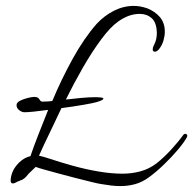

<svg xmlns="http://www.w3.org/2000/svg" viewBox="-20 -616 654 650"><path d="M388 14Q372 14 355.5 12Q339 10 322 7Q314 6 291.5 0.5Q269 -5 239.5 -12.5Q210 -20 180.5 -28Q151 -36 129.5 -42Q108 -48 101 -51Q97 -47 91 -41.5Q85 -36 78 -29Q68 -16 60 -10.5Q52 -5 50 -6Q44 -2 41 -2Q29 5 24 5Q16 5 16 -4Q17 -32 35 -55Q53 -78 78 -86Q79 -86 80 -86.5Q81 -87 83 -87Q94 -120 110 -160.5Q126 -201 143 -244Q84 -236 63 -236Q54 -236 45 -243Q36 -250 36 -260Q36 -269 48 -275Q60 -281 74.5 -284.5Q89 -288 96 -288Q109 -288 113.5 -279.5Q118 -271 125 -272Q133 -272 141 -272.5Q149 -273 157 -274Q187 -346 225.5 -416Q264 -486 307 -535Q333 -563 365.5 -579.5Q398 -596 433 -596Q444 -596 455 -594Q466 -592 478 -588Q504 -578 521 -558.5Q538 -539 538 -508Q538 -495 533.5 -479Q529 -463 518 -449Q511 -441 504 -441Q497 -441 497 -449Q497 -456 501 -463Q507 -474 509 -484.5Q511 -495 511 -505Q510 -540 493.5 -554.5Q477 -569 453 -569Q416 -569 380 -543Q354 -525 322.5 -482.5Q291 -440 260 -386Q229 -332 203 -279Q229 -282 255 -284.5Q281 -287 306 -287Q314 -287 322 -286Q330 -285 330 -282Q330 -277 306 -270Q296 -267 261.5 -261Q227 -255 188 -250Q170 -211 149.5 -169Q129 -127 112 -89Q121 -87 129.5 -84.5Q138 -82 147 -79Q183 -67 226 -55Q269 -43 313 -35.5Q357 -28 395 -28Q426 -28 455.5 -36Q485 -44 510 -63Q535 -83 559 -109Q583 -135 601 -160Q604 -163 607 -163Q611 -163 613 -160Q615 -157 613 -152Q604 -135 582.5 -109.5Q561 -84 534.5 -58.5Q508 -33 483 -15Q461 1 437 7.5Q413 14 388 14Z"/></svg>

Font: Allura
Style: Regular
Weight: 400
Designer: Robert E. Leuschke
Foundry: Robert E. Leuschke
Version: Version 1.110